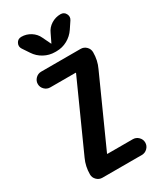

<svg xmlns="http://www.w3.org/2000/svg" viewBox="-236 -1057 973 1145"><g transform="rotate(-30 250.0 -485.0)"><path d="M418 -573.2 210 -111.3V-109.4Q210 -108.4 210.9 -108.4H385.7Q408.2 -108.4 424.3 -92.3Q440.4 -76.2 440.4 -54.2Q440.4 -32.2 424.3 -16.1Q408.2 0 385.7 0H114.3Q91.8 0 75.7 -16.1Q59.6 -32.2 59.6 -53.7Q59.6 -109.4 82 -157.2L290 -619.1V-621.1Q290 -622.1 289.1 -622.1H114.3Q91.8 -622.1 75.7 -638.2Q59.6 -654.3 59.6 -676.3Q59.6 -698.2 75.7 -714.4Q91.8 -730.5 114.3 -730.5H385.7Q408.2 -730.5 424.3 -714.4Q440.4 -698.2 440.4 -675.8Q440.4 -620.1 418 -573.2ZM384.8 -969.7Q409.2 -969.7 419.9 -948.7Q430.7 -927.7 418 -908.2L386.7 -861.3Q364.3 -828.1 329.6 -809.1Q294.9 -790 254.9 -790H245.1Q205.1 -790 169.9 -809.1Q134.8 -828.1 113.3 -861.3L82 -908.2Q69.3 -927.7 80.1 -948.7Q90.8 -969.7 115.2 -969.7Q149.4 -969.7 178.7 -951.2Q208 -932.6 221.7 -902.3L249 -845.7Q249 -844.7 250 -844.7Q251 -844.7 251 -845.7L278.3 -902.3Q292 -933.6 321.3 -951.7Q350.6 -969.7 384.8 -969.7Z"/></g></svg>

Font: Rounded-X Mgen+ 1mn bold
Style: Bold
Weight: 700
Designer: [Source Han Sans]
Ryoko NISHIZUKA  (kana & ideographs); Paul D. Hunt (Latin, Greek & Cyrillic); Wenlong ZHANG  (bopomofo
Version: Version 1.059.20150602